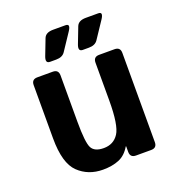

<svg xmlns="http://www.w3.org/2000/svg" viewBox="-129 -805 842 918"><g transform="rotate(-20 291.5 -346.0)"><path d="M177.2 -561.5Q151.9 -561.5 164.6 -594.7L195.8 -675.8Q205.6 -700.7 243.2 -700.7H306.2Q333 -700.7 310.5 -667L253.9 -582Q240.2 -561.5 208.5 -561.5ZM343.8 -561.5Q318.4 -561.5 331.1 -594.7L362.3 -675.8Q372.1 -700.7 409.7 -700.7H472.7Q499.5 -700.7 477.1 -667L420.4 -582Q406.7 -561.5 375 -561.5ZM65.4 -212.9V-483.4Q65.4 -512.7 94.7 -512.7H172.9Q202.1 -512.7 202.1 -483.4V-248Q202.1 -141.6 216.8 -113.8Q231.4 -85.9 278.3 -85.9Q328.1 -85.9 354 -125.7Q379.9 -165.5 379.9 -291V-483.4Q379.9 -512.7 409.2 -512.7H487.3Q516.6 -512.7 516.6 -483.4V-29.3Q516.6 0 487.3 0H410.2Q380.9 0 380.9 -29.3V-57.6H378.9Q356.4 -19 321.8 -4.6Q287.1 9.8 239.7 9.8Q165 9.8 115.2 -38.1Q65.4 -85.9 65.4 -212.9Z"/></g></svg>

Font: Istok
Style: Bold
Weight: 700
Designer: Andrey V. Panov
Foundry: Andrey V. Panov
Version: Version 1.0.1